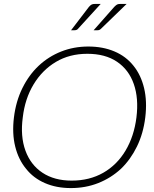

<svg xmlns="http://www.w3.org/2000/svg" viewBox="-20 -951 786 978"><path d="M341 7Q267 7 208.5 -18.5Q150 -44 113 -91Q74 -138 57.5 -204.5Q41 -271 51 -353Q61 -435 94 -502Q127 -569 177 -616Q227 -663 291.5 -688.5Q356 -714 430 -714Q504 -714 563 -689Q622 -664 660 -616Q698 -569 714 -502Q730 -435 720 -353Q710 -271 677.5 -204.5Q645 -138 596 -91Q545 -44 480.5 -18.5Q416 7 341 7ZM345 -31Q436 -31 506 -71Q576 -111 619.5 -184Q663 -257 675 -353Q687 -450 661.5 -523Q636 -596 576 -636.5Q516 -677 425 -677Q334 -677 264.5 -635.5Q195 -594 151 -521Q107 -448 96 -353Q83 -257 109.5 -184Q136 -111 196.5 -71Q257 -31 345 -31ZM464 -931H493L378 -805Q372 -797 360 -797H342L433 -916Q441 -925 447 -928Q453 -931 464 -931ZM593 -931H625L495 -805Q491 -801 487 -799Q483 -797 477 -797H457L562 -916Q571 -925 576.5 -928Q582 -931 593 -931Z"/></svg>

Font: Aleo ExtraLight
Style: Italic
Weight: 250
Italic angle: -7°
Designer: Alessio Laiso
Foundry: Alessio Laiso
Version: Version 2.001;gftools[0.9.29]